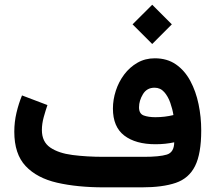

<svg xmlns="http://www.w3.org/2000/svg" viewBox="-20 -806 927 826"><path d="M634.8 -785.6 719.2 -701.2 634.8 -616.7 550.3 -701.2ZM729.5 -193.8Q691.9 -185.5 648.9 -185.5Q563.5 -185.5 514.6 -222.9Q465.8 -260.3 465.8 -338.9Q465.8 -377.4 478.3 -415.8Q490.7 -454.1 514.4 -485.6Q538.1 -517.1 571.3 -536.1Q604.5 -555.2 646 -555.2Q699.2 -555.2 737.1 -528.8Q774.9 -502.4 798.8 -457.8Q822.8 -413.1 834.2 -357.9Q845.7 -302.7 845.7 -245.1Q845.7 -144.5 819.1 -91.6Q792.5 -38.6 736.1 -19.3Q679.7 0 589.8 0H427.2Q312.5 0 225.6 -20Q138.7 -40 90.1 -91.8Q41.5 -143.6 41.5 -239.3Q41.5 -281.2 51 -321.3Q60.5 -361.3 74.7 -395.5L184.1 -354Q176.3 -331.5 168.2 -302.5Q160.2 -273.4 160.2 -246.6Q160.2 -196.3 195.8 -171.6Q231.4 -147 292 -139.2Q352.5 -131.3 427.2 -131.3H598.6Q666 -131.3 697.5 -140.9Q729 -150.4 729.5 -193.8ZM648.4 -301.8Q689 -301.8 726.1 -311Q722.2 -336.4 712.6 -363.8Q703.1 -391.1 686.5 -409.9Q669.9 -428.7 645 -428.7Q611.8 -428.7 595 -400.9Q578.1 -373 578.1 -344.2Q578.1 -316.9 598.1 -309.3Q618.2 -301.8 648.4 -301.8Z"/></svg>

Font: Vazirmatn UI
Style: Bold
Weight: 700
Designer: Saber Rastikerdar
Foundry: Saber Rastikerdar
Version: Version 33.003